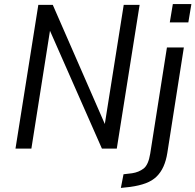

<svg xmlns="http://www.w3.org/2000/svg" viewBox="-20 -729 959 942"><path d="M56 0 168 -705H239L495 -119H494L587 -705H665L553 0H480L223 -583H226L134 0ZM813 -619 828 -709H919L904 -619ZM573 193 586 126 628 121Q661 116 684.5 98Q708 80 717 25L799 -496H882L801 21Q795 59 782 88Q769 117 748 137.5Q727 158 695 170Q663 182 619 188Z"/></svg>

Font: Nunito Sans 7pt Condensed
Style: Italic
Weight: 400
Width: 3
Italic angle: -9°
Designer: Vernon Adams
Foundry: Vernon Adams
Version: Version 3.101;gftools[0.9.27]